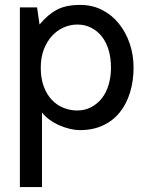

<svg xmlns="http://www.w3.org/2000/svg" viewBox="-20 -520 597 782"><path d="M305 10Q287 10 265.5 5Q244 0 223 -9Q202 -18 183 -31.5Q164 -45 151 -62V242H61V-490H131L141 -420Q175 -461 212 -480.5Q249 -500 306 -500Q356 -500 396 -479.5Q436 -459 464.5 -423.5Q493 -388 508.5 -342Q524 -296 524 -245Q524 -190 509.5 -143Q495 -96 467.5 -62Q440 -28 399 -9Q358 10 305 10ZM295 -420Q266 -420 239 -408Q212 -396 191.5 -373.5Q171 -351 158.5 -318.5Q146 -286 146 -245Q146 -201 158 -168.5Q170 -136 190.5 -114Q211 -92 238 -81Q265 -70 295 -70Q326 -70 351.5 -83.5Q377 -97 395 -120Q413 -143 422.5 -175Q432 -207 432 -245Q432 -284 422.5 -316Q413 -348 395 -371Q377 -394 351.5 -407Q326 -420 295 -420Z"/></svg>

Font: Cabin
Style: Regular
Weight: 400
Designer: Pablo Impallari
Foundry: Pablo Impallari
Version: Version 1.007